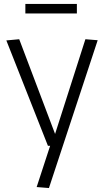

<svg xmlns="http://www.w3.org/2000/svg" viewBox="-20 -736 518 969"><path d="M165 208 233 0H222L12 -532L77 -538L258 -60L411 -538L473 -533L227 213ZM108 -668V-716H368V-668Z"/></svg>

Font: Georama Light
Style: Regular
Weight: 300
Designer: Jean-Baptiste Levee
Foundry: Production Type
Version: Version 1.000